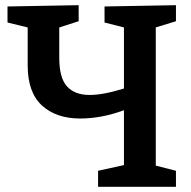

<svg xmlns="http://www.w3.org/2000/svg" viewBox="-20 -722 740 742"><path d="M660 -640 582 -616V-82L660 -62V0H359V-62L459 -84V-296Q372 -264 290 -264Q197 -264 142 -314.5Q87 -365 87 -469V-616L9 -635V-697L284 -702V-640L209 -616V-499Q209 -421 239 -388Q269 -355 326 -355Q379 -355 459 -380V-616L384 -635V-697L660 -702Z"/></svg>

Font: Bitter Pro SemiBold
Style: Regular
Weight: 600
Designer: Sol Matas, and Bitter project Authors
Foundry: Sol Matas
Version: Version 1.010